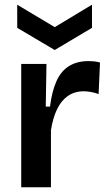

<svg xmlns="http://www.w3.org/2000/svg" viewBox="-20 -794 461 814"><path d="M70 0V-263V-523H177L174 -342H192Q200 -406 219 -449Q238 -492 272 -513.5Q306 -535 356 -535Q366 -535 377.5 -534Q389 -533 404 -529L398 -395Q383 -401 366 -404Q349 -407 335 -407Q296 -407 267.5 -387Q239 -367 221.5 -330Q204 -293 196 -242V0ZM53 -774 212 -679 370 -774V-676L212 -582L53 -676Z"/></svg>

Font: Bricolage Grotesque 17pt SemiBold
Style: Regular
Weight: 600
Version: Version 1.001;gftools[0.9.33.dev8+g029e19f]